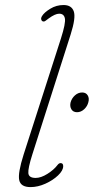

<svg xmlns="http://www.w3.org/2000/svg" viewBox="-20 -737 373 764"><path d="M261 -599.5 109 -123.5Q91 -67 92.8 -48Q94.5 -29 122 -29Q143 -29 168.8 -45.2Q194.5 -61.5 208.5 -80Q214.5 -88 221 -88Q231.5 -88 231.5 -76Q231.5 -58.5 211 -39Q190.5 -19.5 160.5 -6Q130.5 7.5 101.5 7.5Q62.5 7.5 56.5 -20.2Q50.5 -48 74 -122L222.5 -584Q242 -645 238.2 -663.8Q234.5 -682.5 215.5 -682.5Q199.5 -682.5 173.5 -663.5Q168 -659.5 161.5 -654.5Q155 -649.5 149 -652.5Q145.5 -654 144 -659.8Q142.5 -665.5 147.5 -673.5Q156 -687.5 180 -702.2Q204 -717 233 -717Q264.5 -717 273.5 -692Q282.5 -667 261 -599.5ZM286.5 -290.5Q271 -290.5 264 -302.2Q257 -314 261 -330Q265.5 -346 278.2 -357.5Q291 -369 307 -369Q322 -369 329 -357.5Q336 -346 331.5 -330Q327.5 -314 314.8 -302.2Q302 -290.5 286.5 -290.5Z"/></svg>

Font: Fraunces 9pt SuperSoft Thin
Style: Italic
Weight: 100
Italic angle: -16°
Version: Version 1.000;[0bf87f6ff]